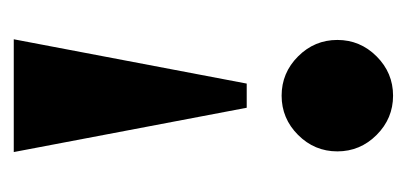

<svg xmlns="http://www.w3.org/2000/svg" viewBox="-180 -420 605 286"><g transform="rotate(-90 123.0 -277.5)"><path d="M105 -213 39 -560H207L141 -213ZM123 5Q89 5 64.5 -19.5Q40 -44 40 -78Q40 -112 64.5 -136.5Q89 -161 123 -161Q157 -161 181.5 -136.5Q206 -112 206 -78Q206 -44 181.5 -19.5Q157 5 123 5Z"/></g></svg>

Font: Spectral SC ExtraBold
Style: Regular
Weight: 800
Designer: Jean-Baptiste Levee
Foundry: Production Type
Version: Version 2.001